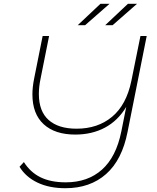

<svg xmlns="http://www.w3.org/2000/svg" viewBox="-20 -890 829 1013"><path d="M754 -700 653 -194Q624 -46 539.5 28.5Q455 103 325 103Q240 103 178 73.5Q116 44 83 -10L106 -35Q140 19 194 45.5Q248 72 327 72Q443 72 518 5Q593 -62 620 -196L646 -326Q602 -253 533.5 -216.5Q465 -180 377 -180Q270 -180 210.5 -234.5Q151 -289 151 -392Q151 -430 160 -475L205 -700H239L194 -475Q185 -432 185 -394Q185 -303 236.5 -257Q288 -211 384 -211Q496 -211 571.5 -274Q647 -337 673 -463L721 -700ZM510 -870H558L429 -757H390ZM655 -870H703L574 -757H535Z"/></svg>

Font: Montserrat Alternates ExLight
Style: Italic
Weight: 275
Italic angle: -11.3°
Designer: Julieta Ulanovsky
Foundry: Julieta Ulanovsky
Version: Version 7.200